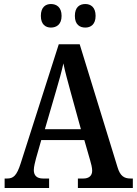

<svg xmlns="http://www.w3.org/2000/svg" viewBox="-20 -934 680 954"><path d="M404 -797C430 -797 455 -812 455 -855C455 -899 430 -914 404 -914C376 -914 352 -899 352 -855C352 -812 376 -797 404 -797ZM233 -797C260 -797 286 -812 286 -855C286 -899 260 -914 233 -914C207 -914 183 -899 183 -855C183 -812 207 -797 233 -797ZM3 0H224V-47H194C162 -47 148 -63 148 -89C148 -106 155 -131 159 -147L185 -238H399L428 -137C433 -121 438 -100 438 -86C438 -60 421 -47 394 -47H367V0H640V-47H629C596 -47 577 -60 564 -103L376 -714H272L83 -123C63 -60 46 -47 15 -47H3ZM203 -292 259 -484C273 -531 286 -578 295 -619C303 -578 317 -529 331 -477L382 -292Z"/></svg>

Font: Noto Serif Condensed Semi
Style: Regular
Weight: 600
Width: 3
Designer: Monotype Design Team
Foundry: Monotype Imaging Inc.
Version: Version 1.002